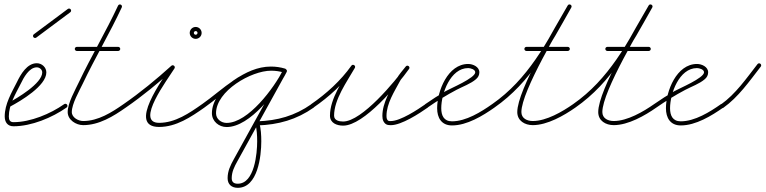

<svg xmlns="http://www.w3.org/2000/svg" viewBox="-20 -566 3537 887"><path d="M14.1 -77.7C16.6 -73 22.3 -71.2 27 -73.7C75.3 -99.2 194.1 -169.5 194.1 -231.5C194.1 -255.2 173.2 -273.9 150 -273.9C104.8 -273.9 75.5 -222.5 58.4 -187.1C58.4 -187.1 58.5 -187.2 58.5 -187.2C58.5 -187.2 58.5 -187.3 58.5 -187.3C33.3 -137.4 1.8 -85.6 1.8 -28.1C1.8 -2.2 14.5 17.4 42.3 17.4C125.2 17.4 221 -22.5 287.5 -69.2C291.8 -72.2 292.8 -78.2 289.8 -82.5C286.8 -86.8 280.8 -87.8 276.5 -84.8C213.3 -40.3 121.3 -1.6 42.3 -1.6C25.3 -1.6 20.8 -12.7 20.8 -28.1C20.8 -82.1 51.8 -131.8 75.5 -178.7C75.5 -178.7 75.5 -178.8 75.5 -178.8C75.5 -178.8 75.6 -178.9 75.6 -178.9C88.7 -206.2 114.3 -254.9 150 -254.9C162.8 -254.9 175.1 -244.7 175.1 -231.5C175.1 -180.5 58.1 -111.6 18.1 -90.5C13.5 -88.1 11.7 -82.3 14.1 -77.7Z M134.4 -394.3C137.5 -390.1 143.5 -389.2 147.7 -392.4C200 -431.4 252.3 -470.4 304.7 -509.4C308.9 -512.5 309.8 -518.5 306.6 -522.7C303.5 -526.9 297.5 -527.8 293.3 -524.6C293.3 -524.6 293.3 -524.6 293.3 -524.6C241 -485.6 188.7 -446.6 136.3 -407.6C132.1 -404.5 131.2 -398.5 134.4 -394.3Z M335 -330.5C335 -330.5 335 -330.5 335 -330.5C398.7 -330.5 462.3 -330.5 526 -330.5C531.2 -330.5 535.5 -334.8 535.5 -340C535.5 -345.2 531.2 -349.5 526 -349.5C526 -349.5 526 -349.5 526 -349.5C462.3 -349.5 398.7 -349.5 335 -349.5C329.8 -349.5 325.5 -345.2 325.5 -340C325.5 -334.8 329.8 -330.5 335 -330.5ZM525.4 -540C525.4 -540 525.4 -540 525.4 -540C469.7 -420.5 401.6 -306.5 344.9 -187.2C327.4 -150.2 292.7 -90.1 292.7 -48.3C292.7 -12.1 331.2 12.1 364.3 12.1C437.6 12.1 503.4 -28.5 561.4 -69.2C565.7 -72.2 566.8 -78.2 563.8 -82.4C560.8 -86.7 554.8 -87.8 550.6 -84.8C496 -46.6 433.3 -6.9 364.3 -6.9C341.9 -6.9 311.7 -23 311.7 -48.3C311.7 -86.3 346.1 -145.4 362.1 -179C418.8 -298.4 486.9 -412.4 542.6 -532C544.8 -536.7 542.8 -542.4 538 -544.6C533.3 -546.8 527.6 -544.8 525.4 -540Z M561.4 -69.2C561.4 -69.2 561.4 -69.2 561.4 -69.2C638.8 -122.6 714.5 -185 784.4 -247.9C788.4 -251.6 786.2 -256.9 782.3 -260.2C778.4 -263.4 772.8 -264.6 769.9 -260C734.2 -202 566.3 20.5 715 20.5C794.1 20.5 862.2 -25.4 924.5 -69.2C928.8 -72.3 929.8 -78.2 926.8 -82.5C923.7 -86.8 917.8 -87.8 913.5 -84.8C854.9 -43.5 789.6 1.5 715 1.5C602.2 1.5 755.6 -200.5 786.1 -250C788.9 -254.6 787.3 -259.5 784 -262.2C780.7 -265 775.7 -265.7 771.6 -262.1C702.4 -199.6 627.4 -137.8 550.6 -84.8C546.3 -81.8 545.2 -75.9 548.2 -71.6C551.2 -67.3 557.1 -66.2 561.4 -69.2ZM892.5 -414C892.5 -409.3 888.7 -405.5 884 -405.5C879.3 -405.5 875.5 -409.3 875.5 -414C875.5 -418.7 879.3 -422.5 884 -422.5C888.7 -422.5 892.5 -418.7 892.5 -414ZM856.5 -414C856.5 -398.8 868.8 -386.5 884 -386.5C899.2 -386.5 911.5 -398.8 911.5 -414C911.5 -429.2 899.2 -441.5 884 -441.5C868.8 -441.5 856.5 -429.2 856.5 -414Z M911.2 -71.6C914.2 -67.3 920.2 -66.2 924.4 -69.2C1015.8 -133.2 1114.2 -239.5 1231.4 -239.5C1251.7 -239.5 1271.9 -236.7 1291.3 -230.9C1296.3 -229.4 1301.6 -232.3 1303.1 -237.3C1304.6 -242.3 1301.7 -247.6 1296.7 -249.1C1275.5 -255.4 1253.5 -258.5 1231.4 -258.5C1108.4 -258.5 1008.9 -151.5 913.6 -84.8C909.3 -81.8 908.2 -75.8 911.2 -71.6ZM1303.1 -237.4C1304.6 -242.4 1301.7 -247.7 1296.6 -249.1C1274.9 -255.4 1255.1 -258.4 1232.3 -258.4C1129.8 -258.4 959 -157.2 959 -42.8C959 -5.6 991.2 20.9 1027 20.9C1135.8 20.9 1259.9 -144.6 1304.5 -233.8C1307.3 -239.3 1304.6 -244.2 1300.4 -246.4C1296.3 -248.6 1290.7 -248 1287.7 -242.6C1211.7 -104.9 1135.7 32.7 1059.7 170.4C1044.4 198.1 1031.7 224.2 1031.5 256.7C1031.3 285.7 1050 301.7 1078.4 301.7C1171.4 301.7 1187.1 154.3 1187.1 86.9C1187.1 58.6 1185.4 29.1 1178.2 1.6C1177.6 -0.7 1174.2 2.3 1171.5 5.9C1168.9 9.4 1166.9 13.6 1169.3 13.5C1266.1 10.3 1350.1 -13.2 1429.5 -69.2C1433.8 -72.3 1434.8 -78.2 1431.8 -82.5C1428.7 -86.8 1422.8 -87.8 1418.5 -84.8C1418.5 -84.8 1418.5 -84.8 1418.5 -84.8C1342.2 -30.9 1261.8 -8.5 1168.7 -5.5C1166.3 -5.4 1163.8 -3.6 1162 -1.2C1160.2 1.2 1159.2 4.1 1159.8 6.4C1166.6 32.3 1168.1 60.3 1168.1 86.9C1168.1 141.3 1156.3 282.7 1078.4 282.7C1060.5 282.7 1050.3 275.3 1050.5 256.8C1050.7 227.7 1062.6 204.4 1076.3 179.6C1152.3 41.9 1228.3 -95.7 1304.3 -233.4C1307.3 -238.8 1304.5 -243.8 1300.2 -246.1C1296 -248.3 1290.3 -247.8 1287.5 -242.2C1246.7 -160.6 1126.8 1.9 1027 1.9C1001.7 1.9 978 -16.1 978 -42.8C978 -146 1140.7 -239.4 1232.3 -239.4C1253.4 -239.4 1271.4 -236.6 1291.4 -230.9C1296.4 -229.4 1301.7 -232.3 1303.1 -237.4Z M1428.4 -69.2C1428.4 -69.2 1428.4 -69.2 1428.4 -69.2C1500.3 -118.6 1568 -180.2 1618.7 -251.5C1622.2 -256.4 1619.7 -261.6 1615.6 -264.2C1611.5 -266.8 1605.7 -266.9 1602.7 -261.7C1564.1 -193.9 1504.4 -111.2 1504.4 -31.7C1504.4 2.5 1536.1 14.4 1565.2 14.4C1661.3 14.4 1817.3 -173.7 1869.7 -247.5C1873.3 -252.5 1871.4 -257.8 1867.7 -260.6C1864 -263.4 1858.4 -263.7 1854.6 -258.9C1839.9 -240.5 1823.4 -222.1 1811.8 -201.7C1811.8 -201.7 1811.7 -201.7 1811.7 -201.6C1811.7 -201.5 1811.6 -201.5 1811.6 -201.5C1783.6 -148.9 1746.5 -91.6 1746.5 -30.3C1746.5 -21.9 1747.7 -13.2 1751.5 -5.7C1751.5 -5.7 1751.6 -5.6 1751.6 -5.5C1751.7 -5.5 1751.7 -5.4 1751.7 -5.4C1759.7 9 1768.7 12.3 1785.4 12.3C1834.9 12.3 1917.4 -41.9 1956.4 -69.2C1960.7 -72.2 1961.8 -78.2 1958.8 -82.4C1955.8 -86.7 1949.8 -87.8 1945.6 -84.8C1910.4 -60.1 1829.8 -6.7 1785.4 -6.7C1774.8 -6.7 1772.6 -6.9 1768.3 -14.6C1768.3 -14.6 1768.3 -14.5 1768.4 -14.5C1768.4 -14.4 1768.5 -14.3 1768.5 -14.3C1766 -19.1 1765.5 -25 1765.5 -30.3C1765.5 -87.8 1802 -143.1 1828.4 -192.5C1828.4 -192.5 1828.3 -192.5 1828.3 -192.4C1828.3 -192.3 1828.2 -192.3 1828.2 -192.3C1839.4 -211.8 1855.4 -229.4 1869.4 -247.1C1873.3 -251.9 1871.3 -257.3 1867.4 -260.2C1863.5 -263.1 1857.8 -263.5 1854.3 -258.5C1806.6 -191.4 1651.9 -4.6 1565.2 -4.6C1547.2 -4.6 1523.4 -9.3 1523.4 -31.7C1523.4 -106.9 1582.5 -187.9 1619.3 -252.3C1622.2 -257.5 1620 -262.5 1616.1 -265C1612.2 -267.5 1606.7 -267.4 1603.3 -262.5C1553.8 -193 1487.7 -133 1417.6 -84.8C1413.3 -81.9 1412.2 -75.9 1415.2 -71.6C1418.1 -67.3 1424.1 -66.2 1428.4 -69.2Z M1955.4 -69.2C1955.4 -69.2 1955.4 -69.2 1955.4 -69.2C1998.3 -99.1 2042.7 -126.6 2089 -151C2117.6 -166.1 2155.1 -179.2 2179.4 -200.5C2189 -208.8 2194.5 -219.1 2194.5 -232C2194.5 -257.4 2164.7 -270.5 2143 -270.5C2048.7 -270.5 1999.5 -145.1 1999.5 -66C1999.5 -21.9 2019.5 13.5 2068 13.5C2137.3 13.5 2210 -30.9 2264.5 -69.2C2268.8 -72.3 2269.8 -78.2 2266.8 -82.5C2263.7 -86.8 2257.8 -87.8 2253.5 -84.8C2253.5 -84.8 2253.5 -84.8 2253.5 -84.8C2202.6 -48.9 2133 -5.5 2068 -5.5C2030.4 -5.5 2018.5 -32.5 2018.5 -66C2018.5 -133.8 2060.6 -251.5 2143 -251.5C2153.3 -251.5 2175.5 -245.5 2175.5 -232C2175.5 -205.2 2060.5 -157.5 2038.9 -145C2006.6 -126.4 1975.2 -106.1 1944.6 -84.8C1940.3 -81.8 1939.2 -75.9 1942.2 -71.6C1945.2 -67.3 1951.1 -66.2 1955.4 -69.2Z M2264.4 -69.2C2264.4 -69.2 2264.4 -69.2 2264.4 -69.2C2433.8 -187.4 2519.8 -355.5 2619.3 -531.3C2622.4 -536.8 2619.8 -541.9 2615.7 -544.3C2611.5 -546.6 2605.9 -546.2 2602.7 -540.7C2550.9 -449 2369.7 -151.8 2369.7 -48.3C2369.7 -7.9 2404.5 12.1 2441.3 12.1C2508.4 12.1 2585.3 -32 2638.4 -69.2C2642.7 -72.2 2643.8 -78.2 2640.8 -82.4C2637.8 -86.7 2631.8 -87.8 2627.6 -84.8C2627.6 -84.8 2627.6 -84.8 2627.6 -84.8C2577.9 -50 2504.1 -6.9 2441.3 -6.9C2415.3 -6.9 2388.7 -18.8 2388.7 -48.3C2388.7 -145.5 2570.2 -444.6 2619.3 -531.3C2622.4 -536.8 2619.8 -541.9 2615.7 -544.3C2611.5 -546.6 2605.9 -546.2 2602.7 -540.7C2504.8 -367.6 2420.2 -201.1 2253.6 -84.8C2249.3 -81.8 2248.2 -75.9 2251.2 -71.6C2254.2 -67.3 2260.1 -66.2 2264.4 -69.2ZM2412 -330.5C2412 -330.5 2412 -330.5 2412 -330.5C2475.7 -330.5 2539.3 -330.5 2603 -330.5C2608.2 -330.5 2612.5 -334.8 2612.5 -340C2612.5 -345.2 2608.2 -349.5 2603 -349.5C2603 -349.5 2603 -349.5 2603 -349.5C2539.3 -349.5 2475.7 -349.5 2412 -349.5C2406.8 -349.5 2402.5 -345.2 2402.5 -340C2402.5 -334.8 2406.8 -330.5 2412 -330.5Z M2638.4 -69.2C2638.4 -69.2 2638.4 -69.2 2638.4 -69.2C2807.8 -187.4 2893.8 -355.5 2993.3 -531.3C2996.4 -536.8 2993.8 -541.9 2989.7 -544.3C2985.5 -546.6 2979.9 -546.2 2976.7 -540.7C2924.9 -449 2743.7 -151.8 2743.7 -48.3C2743.7 -7.9 2778.5 12.1 2815.3 12.1C2882.4 12.1 2959.3 -32 3012.4 -69.2C3016.7 -72.2 3017.8 -78.2 3014.8 -82.4C3011.8 -86.7 3005.8 -87.8 3001.6 -84.8C3001.6 -84.8 3001.6 -84.8 3001.6 -84.8C2951.9 -50 2878.1 -6.9 2815.3 -6.9C2789.3 -6.9 2762.7 -18.8 2762.7 -48.3C2762.7 -145.5 2944.2 -444.6 2993.3 -531.3C2996.4 -536.8 2993.8 -541.9 2989.7 -544.3C2985.5 -546.6 2979.9 -546.2 2976.7 -540.7C2878.8 -367.6 2794.2 -201.1 2627.6 -84.8C2623.3 -81.8 2622.2 -75.9 2625.2 -71.6C2628.2 -67.3 2634.1 -66.2 2638.4 -69.2ZM2786 -330.5C2786 -330.5 2786 -330.5 2786 -330.5C2849.7 -330.5 2913.3 -330.5 2977 -330.5C2982.2 -330.5 2986.5 -334.8 2986.5 -340C2986.5 -345.2 2982.2 -349.5 2977 -349.5C2977 -349.5 2977 -349.5 2977 -349.5C2913.3 -349.5 2849.7 -349.5 2786 -349.5C2780.8 -349.5 2776.5 -345.2 2776.5 -340C2776.5 -334.8 2780.8 -330.5 2786 -330.5Z M3012.4 -69.2C3012.4 -69.2 3012.4 -69.2 3012.4 -69.2C3055.3 -99.1 3099.7 -126.6 3146 -151C3174.6 -166.1 3212.1 -179.2 3236.4 -200.5C3246 -208.8 3251.5 -219.1 3251.5 -232C3251.5 -257.4 3221.7 -270.5 3200 -270.5C3105.7 -270.5 3056.5 -145.1 3056.5 -66C3056.5 -21.9 3076.5 13.5 3125 13.5C3194.3 13.5 3267 -30.9 3321.5 -69.2C3325.8 -72.3 3326.8 -78.2 3323.8 -82.5C3320.7 -86.8 3314.8 -87.8 3310.5 -84.8C3310.5 -84.8 3310.5 -84.8 3310.5 -84.8C3259.6 -48.9 3190 -5.5 3125 -5.5C3087.4 -5.5 3075.5 -32.5 3075.5 -66C3075.5 -133.8 3117.6 -251.5 3200 -251.5C3210.3 -251.5 3232.5 -245.5 3232.5 -232C3232.5 -205.2 3117.5 -157.5 3095.9 -145C3063.6 -126.4 3032.2 -106.1 3001.6 -84.8C2997.3 -81.8 2996.2 -75.9 2999.2 -71.6C3002.2 -67.3 3008.1 -66.2 3012.4 -69.2Z M3308.3 -70.2C3311.3 -65.9 3317.2 -64.9 3321.5 -67.9C3391.8 -117.8 3442.1 -190.9 3494.5 -258.2C3497.7 -262.3 3497 -268.3 3492.8 -271.5C3488.7 -274.7 3482.7 -274 3479.5 -269.8C3428.3 -204.1 3379.1 -132.2 3310.5 -83.4C3306.2 -80.4 3305.2 -74.4 3308.3 -70.2Z"/></svg>

Font: FRB American Cursive Extralight
Style: Italic
Weight: 200
Italic angle: -25°
Version: Version 2.0;Modular Font Editor K font №1